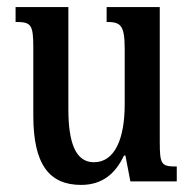

<svg xmlns="http://www.w3.org/2000/svg" viewBox="-20 -512 548 542"><path d="M209 10C269 10 306 -22 330 -73H334L348 0H479V-42C435 -42 431 -47 431 -113V-492H281V-450C320 -450 332 -442 332 -374V-217C332 -122 305 -54 245 -54C193 -54 173 -110 173 -204V-492H24V-450C68 -450 74 -443 74 -377V-186C74 -49 118 10 209 10Z"/></svg>

Font: Noto Serif Armenian ExtraCondensed SemiBold
Style: Regular
Weight: 600
Width: 2
Designer: Monotype Design Team
Foundry: Monotype Imaging Inc.
Version: Version 2.008